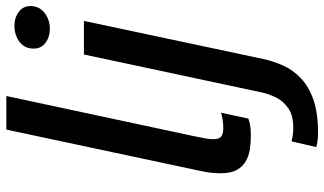

<svg xmlns="http://www.w3.org/2000/svg" viewBox="-233 -589 1046 620"><g transform="rotate(-90 290.0 -279.0)"><path d="M161 8Q140.5 8 119.2 5Q98 2 80.2 -7.8Q62.5 -17.5 51.5 -37Q40.5 -56.5 40.5 -89Q40.5 -109.5 42.8 -125.8Q45 -142 50.5 -166.5L181.5 -781.5H290L160.5 -176.5Q156 -155 153.2 -139.8Q150.5 -124.5 150.5 -113.5Q150.5 -93.5 160 -87.2Q169.5 -81 186 -81Q200 -81 213.8 -83.2Q227.5 -85.5 236 -88L217 0Q207.5 3.5 194.8 5.8Q182 8 161 8ZM171.5 225Q156 225 144.2 223.2Q132.5 221.5 125 219.5L143.5 139.5Q151.5 141.5 162.2 143.2Q173 145 188 145Q227 145 250.2 129Q273.5 113 285 89.8Q296.5 66.5 301.5 43.5L424 -531H532.5L409.5 48Q402.5 80.5 388.5 112Q374.5 143.5 348 169Q321.5 194.5 278.8 209.8Q236 225 171.5 225ZM507 -641Q480.5 -641 461.8 -655Q443 -669 443 -693.5Q443 -713.5 453.2 -727.2Q463.5 -741 480.5 -748.2Q497.5 -755.5 516.5 -755.5Q542.5 -755.5 561.5 -741.5Q580.5 -727.5 580.5 -703Q580.5 -683.5 570 -669.8Q559.5 -656 542.8 -648.5Q526 -641 507 -641Z"/></g></svg>

Font: Epilogue Medium
Style: Italic
Weight: 500
Italic angle: -12°
Designer: Tyler Finck
Foundry: Etcetera Type Co
Version: Version 2.112